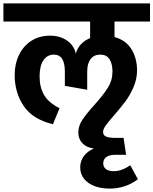

<svg xmlns="http://www.w3.org/2000/svg" viewBox="-40 -713 899 1125"><path d="M631 -587V-496Q697 -478 730 -425Q763 -372 763 -300Q763 -251 743 -204Q723 -157 696 -120.5Q669 -84 628 -37Q594 2 579 23Q564 44 564 60Q564 80 582 87.5Q600 95 638 95H684L699 194H636Q600 194 582.5 207.5Q565 221 565 244Q565 266 581 278Q597 290 626 290Q674 290 723 255L768 337Q735 363 692.5 377.5Q650 392 605 392Q525 392 477.5 358Q430 324 430 267Q430 232 450.5 203Q471 174 510 157Q468 152 443.5 127Q419 102 419 64Q419 25 442 -10Q465 -45 512 -97Q565 -156 592 -199Q619 -242 619 -293Q619 -340 601.5 -366.5Q584 -393 548 -393Q511 -393 491 -367Q471 -341 471 -294V-187L340 -210V-294Q340 -393 276 -393Q237 -393 214.5 -360Q192 -327 192 -265Q192 -201 218.5 -156Q245 -111 309 -79L270 15Q151 -14 98.5 -92.5Q46 -171 46 -273Q46 -339 71.5 -391.5Q97 -444 144 -474Q191 -504 254 -504Q311 -504 352.5 -475.5Q394 -447 404 -399Q422 -462 488 -490V-587H-20V-693H839V-587Z"/></svg>

Font: FiraGOUPP
Style: Bold
Weight: 700
Designer: bBox Type
Foundry: bBox Type GmbH
Version: Version 1.001